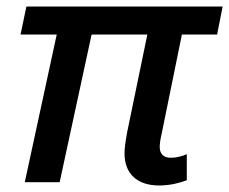

<svg xmlns="http://www.w3.org/2000/svg" viewBox="-20 -559 703 589"><path d="M468 10C503 10 531 2 553 -6V-86C539 -80 522 -75 504 -75C482 -75 470 -87 470 -108C470 -117 472 -133 476 -149L538 -453H646L663 -539H61L43 -453H154L56 0H163L261 -453H432L370 -153C365 -125 362 -105 362 -88C362 -27 400 10 468 10Z"/></svg>

Font: Noto Sans Medium
Style: Italic
Weight: 500
Italic angle: -12°
Designer: Monotype Design Team
Foundry: Monotype Imaging Inc.
Version: Version 2.013